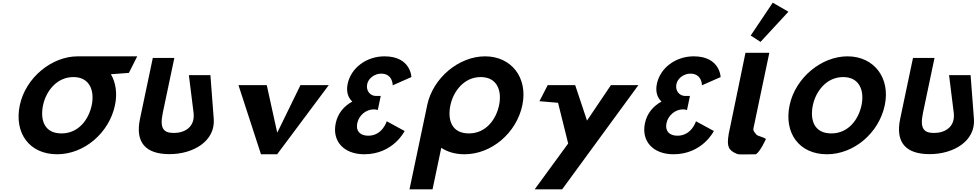

<svg xmlns="http://www.w3.org/2000/svg" viewBox="-20 -1145 7270 1425"><path d="M299.5 -363.9C321.4 -468.4 401.1 -572.8 524.1 -573L524.1 -573L524.4 -573H524.5C648.6 -573 682.7 -468.5 660.7 -363.9C638.8 -259.4 564.1 -154.8 436.6 -154.8C305.7 -154.8 277.5 -259.4 299.5 -363.9ZM556.5 -727 556.4 -726.9C363.6 -726.6 170 -568.6 126.9 -363.9C83.9 -159.1 196.6 -0.1 404 -0.1C605.5 -0.1 790.2 -159.1 833.3 -363.9C851.9 -452.3 839.2 -531.9 803.2 -594L936.6 -604L998.5 -727Z M1541.6 -587.5H1381.8L1416.4 -309.5C1430 -200.5 1348.9 -158.2 1270.7 -158.2C1192.5 -158.2 1164 -192.2 1188.6 -309.5L1273.9 -715H1114.1L1019 -262.8C982.5 -89.4 1059.2 -1 1237.7 -1C1416.2 -1 1579 -98.6 1566.4 -262.8Z M1959.9 -513H1749.9L1917 0H2037L2419.9 -513H2209.9L2037.6 -160Z M2894.6 -511.8C2894.6 -511.8 2896.7 -598.5 2808.3 -598.5C2763.3 -598.5 2714.8 -566.2 2705.3 -521.2C2694.6 -470.2 2728.4 -432.8 2770.9 -432.8H2805.8L2783.8 -328.2C2783.8 -328.2 2771.2 -333.3 2754.2 -333.3C2698.1 -333.3 2644.2 -290.8 2631.5 -230.5C2619 -171 2654.5 -137.8 2713.1 -137.8C2818.5 -137.8 2850.4 -244.9 2850.4 -244.9L2983.1 -172.7C2983.1 -172.7 2899.2 -0.1 2683.3 -0.1C2532.9 -0.1 2443.4 -96.2 2471.7 -230.5C2487.2 -304.4 2533.3 -358 2594.7 -391.1C2562.7 -420.9 2548.2 -465.1 2560.3 -522.9C2585.4 -641.9 2700.1 -726.9 2833.6 -726.9C3029.9 -726.9 3033.3 -573 3033.3 -573Z M3322.9 -363.9C3344.9 -468.5 3424.7 -573 3547.9 -573C3672 -573 3706.1 -468.5 3684.1 -363.9C3662.2 -259.4 3587.5 -154.8 3460 -154.8C3329.1 -154.8 3300.9 -259.4 3322.9 -363.9ZM3150.3 -363.9C3149.5 -359.8 3148.7 -355.7 3148 -351.7L3019.3 260H3190.3L3255.1 -48.1C3300.8 -17.5 3358.9 -0.1 3427.5 -0.1C3628.9 -0.1 3813.6 -159.1 3856.7 -363.9C3899.8 -568.8 3774.9 -726.9 3580.3 -726.9C3387.3 -726.9 3193.4 -568.8 3150.3 -363.9Z M4514 -513 4336.7 -250 4249 -513H4045L3983.7 -394L4121.8 -382L4196.9 -80L3948.4 260H4152.4L4718 -513Z M5189.6 -511.8C5189.6 -511.8 5191.7 -598.5 5103.3 -598.5C5058.3 -598.5 5009.8 -566.2 5000.3 -521.2C4989.6 -470.2 5023.4 -432.8 5065.9 -432.8H5100.8L5078.8 -328.2C5078.8 -328.2 5066.2 -333.3 5049.2 -333.3C4993.1 -333.3 4939.2 -290.8 4926.5 -230.5C4914 -171 4949.5 -137.8 5008.1 -137.8C5113.5 -137.8 5145.4 -244.9 5145.4 -244.9L5278.1 -172.7C5278.1 -172.7 5194.2 -0.1 4978.3 -0.1C4827.9 -0.1 4738.4 -96.2 4766.7 -230.5C4782.2 -304.4 4828.3 -358 4889.7 -391.1C4857.7 -420.9 4843.2 -465.1 4855.3 -522.9C4880.4 -641.9 4995.1 -726.9 5128.6 -726.9C5324.9 -726.9 5328.3 -573 5328.3 -573Z M5551.6 -881.2 5624.5 -834.1 5831.5 -1058 5715.3 -1125.2ZM5512.8 -753H5689.8L5571.7 -191C5568.1 -173 5581.7 -161.8 5594.9 -145C5602.1 -135.7 5658.4 -124 5664.3 -113C5664.3 -113 5623.8 -21.3 5590.6 0C5506.5 0 5466.6 4.3 5449.1 -3C5387 -28.9 5372.6 -57.6 5388.1 -148L5387.6 -148L5391.5 -166.5C5393.5 -176.7 5395.8 -187.5 5398.3 -199L5398.6 -200Z M5840.3 -363.9C5797.3 -159.1 5910.1 -0.1 6117.5 -0.1C6318.9 -0.1 6503.6 -159.1 6546.7 -363.9C6589.8 -568.8 6464.9 -726.9 6270.3 -726.9C6077.3 -726.9 5883.4 -568.8 5840.3 -363.9ZM6012.9 -363.9C6034.9 -468.5 6114.7 -573 6237.9 -573C6362 -573 6396.1 -468.5 6374.1 -363.9C6352.2 -259.4 6277.5 -154.8 6150 -154.8C6019.1 -154.8 5990.9 -259.4 6012.9 -363.9Z M7183.6 -587.5H7023.8L7058.4 -309.5C7072 -200.5 6990.9 -158.2 6912.7 -158.2C6834.5 -158.2 6806 -192.2 6830.6 -309.5L6915.9 -715H6756.1L6661 -262.8C6624.5 -89.4 6701.2 -1 6879.7 -1C7058.2 -1 7221 -98.6 7208.4 -262.8Z"/></svg>

Font: Hussar
Style: BdOblTwo
Weight: 700
Foundry: Cannot Into Space Fonts
Version: Version 2.00